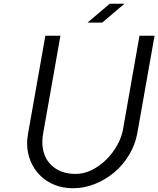

<svg xmlns="http://www.w3.org/2000/svg" viewBox="-20 -990 841 1020"><path d="M709 -280Q698 -221 666.5 -168Q635 -115 588.5 -75.5Q542 -36 485 -13Q428 10 368 10Q314 10 269.5 -8Q225 -26 192.5 -58.5Q160 -91 142 -135Q124 -179 124 -230Q124 -252 129 -280L221 -800H301L209 -280Q207 -269 206 -258Q205 -247 205 -236Q205 -158 253.5 -112Q302 -66 382 -66Q426 -66 468 -87Q510 -108 544 -141.5Q578 -175 601.5 -216.5Q625 -258 633 -300L721 -800H801ZM641 -970 523 -870H445L563 -970Z"/></svg>

Font: Gauge
Style: Oblique
Weight: 400
Italic angle: -80°
Designer: Daniel Pimley
Foundry: Daniel Pimley
Version: Version 2.0